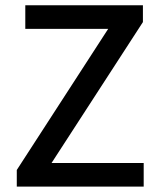

<svg xmlns="http://www.w3.org/2000/svg" viewBox="-20 -695 596 715"><path d="M42.5 0V-62L382.8 -587.4H74.2V-675.3H512.2V-612.8L171.9 -87.9H515.1V0Z"/></svg>

Font: Akatab SemiBold
Style: Regular
Weight: 600
Designer: SIL Global
Foundry: SIL Global
Version: Version 4.100